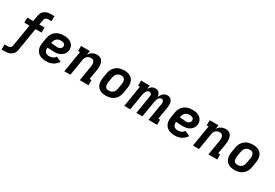

<svg xmlns="http://www.w3.org/2000/svg" viewBox="21 -1908 4719 3296"><g transform="rotate(30 2381.0 -260.0)"><path d="M-38 215 -37 114H28Q40 114 52 111.5Q64 109 74.5 101.5Q85 94 91 83Q97 72 99 60L171 -379H69V-480H188L207 -596Q211 -617 218.5 -637Q226 -657 240.5 -674Q255 -691 273.5 -703.5Q292 -716 313 -723Q334 -730 354 -732.5Q374 -735 395 -735H461V-634H396Q384 -634 372 -631.5Q360 -629 349 -621.5Q338 -614 332.5 -603Q327 -592 325 -580L308 -480H410V-379H291L216 76Q213 97 205 117Q197 137 182.5 154Q168 171 149.5 183.5Q131 196 110.5 203Q90 210 69.5 212.5Q49 215 28 215Z M725 8Q691 8 659 2.5Q627 -3 599.5 -16.5Q572 -30 551 -53Q530 -76 519 -105Q508 -134 507 -167Q506 -200 511 -233L528 -333Q532 -360 542 -387Q552 -414 569 -437.5Q586 -461 609.5 -479.5Q633 -498 660 -509Q687 -520 714.5 -524Q742 -528 769 -528Q797 -528 824 -524.5Q851 -521 876 -511Q901 -501 921 -485Q941 -469 954 -446.5Q967 -424 972 -397.5Q977 -371 972 -343Q969 -322 958.5 -301Q948 -280 932 -262.5Q916 -245 895.5 -232.5Q875 -220 853.5 -212.5Q832 -205 810 -202.5Q788 -200 766 -200Q749 -200 731.5 -201Q714 -202 696.5 -202.5Q679 -203 662 -204Q645 -205 627 -207Q624 -184 628 -162Q632 -140 645.5 -123.5Q659 -107 680.5 -100Q702 -93 725 -93Q742 -93 759 -96Q776 -99 792.5 -106.5Q809 -114 822.5 -126.5Q836 -139 846 -154L945 -108Q927 -80 902 -57Q877 -34 847.5 -19Q818 -4 786.5 2Q755 8 725 8ZM771 -296Q784 -296 798 -299.5Q812 -303 824 -311Q836 -319 844.5 -331.5Q853 -344 855 -358Q858 -374 851.5 -389Q845 -404 831.5 -412.5Q818 -421 802 -424Q786 -427 770 -427Q748 -427 725.5 -420.5Q703 -414 685.5 -398Q668 -382 658.5 -360Q649 -338 645 -317L644 -308Q653 -307 662 -306Q671 -305 680 -305Q691 -305 702.5 -304Q714 -303 725 -301Q736 -299 747.5 -297.5Q759 -296 771 -296Z M1081 0 1150 -419H1112V-520H1287L1274 -444Q1288 -464 1305 -480Q1322 -496 1342.5 -507Q1363 -518 1385 -523Q1407 -528 1429 -528Q1457 -528 1482 -519Q1507 -510 1523.5 -491Q1540 -472 1548.5 -447Q1557 -422 1560 -395.5Q1563 -369 1561 -341.5Q1559 -314 1554 -287L1523 -101H1561L1562 0H1387L1437 -303Q1439 -318 1440 -332.5Q1441 -347 1439 -361Q1437 -375 1431.5 -388Q1426 -401 1416.5 -410Q1407 -419 1393 -423Q1379 -427 1365 -427Q1345 -427 1325.5 -420.5Q1306 -414 1291 -400.5Q1276 -387 1267 -368Q1258 -349 1255 -330L1201 0Z M1906 8Q1874 8 1843.5 2Q1813 -4 1787 -18.5Q1761 -33 1742.5 -56.5Q1724 -80 1715.5 -109Q1707 -138 1706.5 -169.5Q1706 -201 1711 -233L1728 -333Q1732 -360 1742 -386.5Q1752 -413 1769 -436.5Q1786 -460 1809 -478.5Q1832 -497 1858.5 -508Q1885 -519 1912.5 -523.5Q1940 -528 1967 -528Q1999 -528 2029.5 -522Q2060 -516 2086 -501.5Q2112 -487 2131 -463.5Q2150 -440 2158.5 -411Q2167 -382 2167.5 -350.5Q2168 -319 2162 -287L2146 -187Q2141 -160 2131 -133.5Q2121 -107 2104.5 -83.5Q2088 -60 2065 -41.5Q2042 -23 2015.5 -12Q1989 -1 1961 3.5Q1933 8 1906 8ZM1907 -93Q1929 -93 1951 -100.5Q1973 -108 1990 -124Q2007 -140 2016 -161Q2025 -182 2028 -203L2045 -303Q2047 -318 2047.5 -333Q2048 -348 2045.5 -362.5Q2043 -377 2036.5 -389.5Q2030 -402 2019.5 -411Q2009 -420 1995 -423.5Q1981 -427 1966 -427Q1944 -427 1922.5 -419.5Q1901 -412 1884 -396Q1867 -380 1858 -359Q1849 -338 1845 -317L1829 -217Q1826 -202 1825.5 -187Q1825 -172 1827.5 -157.5Q1830 -143 1836.5 -130.5Q1843 -118 1853.5 -109Q1864 -100 1878 -96.5Q1892 -93 1907 -93Z M2269 0 2338 -419H2302V-520H2474L2462 -448Q2472 -465 2485 -480Q2498 -495 2513.5 -506.5Q2529 -518 2548 -523Q2567 -528 2585 -528Q2607 -528 2627 -520Q2647 -512 2660 -496.5Q2673 -481 2680 -460.5Q2687 -440 2688 -419Q2698 -440 2710.5 -460Q2723 -480 2740.5 -496Q2758 -512 2780.5 -520Q2803 -528 2825 -528Q2848 -528 2867.5 -520Q2887 -512 2900 -496.5Q2913 -481 2920 -461Q2927 -441 2929 -419.5Q2931 -398 2929 -376Q2927 -354 2924 -332L2885 -101H2921L2922 0H2750L2808 -351Q2810 -365 2809.5 -378.5Q2809 -392 2803 -403Q2797 -414 2785.5 -420.5Q2774 -427 2761 -427Q2749 -427 2737 -421Q2725 -415 2716.5 -405Q2708 -395 2702 -383.5Q2696 -372 2692 -360Q2688 -348 2685 -336Q2682 -324 2680 -312L2629 0H2509L2567 -351Q2569 -365 2569 -378.5Q2569 -392 2563 -403Q2557 -414 2545.5 -420.5Q2534 -427 2520 -427Q2508 -427 2496 -421Q2484 -415 2475.5 -405Q2467 -395 2461.5 -383.5Q2456 -372 2451.5 -360Q2447 -348 2444 -336Q2441 -324 2439 -312L2388 0Z M3275 8Q3241 8 3209 2.5Q3177 -3 3149.5 -16.5Q3122 -30 3101 -53Q3080 -76 3069 -105Q3058 -134 3057 -167Q3056 -200 3061 -233L3078 -333Q3082 -360 3092 -387Q3102 -414 3119 -437.5Q3136 -461 3159.5 -479.5Q3183 -498 3210 -509Q3237 -520 3264.5 -524Q3292 -528 3319 -528Q3347 -528 3374 -524.5Q3401 -521 3426 -511Q3451 -501 3471 -485Q3491 -469 3504 -446.5Q3517 -424 3522 -397.5Q3527 -371 3522 -343Q3519 -322 3508.5 -301Q3498 -280 3482 -262.5Q3466 -245 3445.5 -232.5Q3425 -220 3403.5 -212.5Q3382 -205 3360 -202.5Q3338 -200 3316 -200Q3299 -200 3281.5 -201Q3264 -202 3246.5 -202.5Q3229 -203 3212 -204Q3195 -205 3177 -207Q3174 -184 3178 -162Q3182 -140 3195.5 -123.5Q3209 -107 3230.5 -100Q3252 -93 3275 -93Q3292 -93 3309 -96Q3326 -99 3342.5 -106.5Q3359 -114 3372.5 -126.5Q3386 -139 3396 -154L3495 -108Q3477 -80 3452 -57Q3427 -34 3397.5 -19Q3368 -4 3336.5 2Q3305 8 3275 8ZM3321 -296Q3334 -296 3348 -299.5Q3362 -303 3374 -311Q3386 -319 3394.5 -331.5Q3403 -344 3405 -358Q3408 -374 3401.5 -389Q3395 -404 3381.5 -412.5Q3368 -421 3352 -424Q3336 -427 3320 -427Q3298 -427 3275.5 -420.5Q3253 -414 3235.5 -398Q3218 -382 3208.5 -360Q3199 -338 3195 -317L3194 -308Q3203 -307 3212 -306Q3221 -305 3230 -305Q3241 -305 3252.5 -304Q3264 -303 3275 -301Q3286 -299 3297.5 -297.5Q3309 -296 3321 -296Z M3631 0 3700 -419H3662V-520H3837L3824 -444Q3838 -464 3855 -480Q3872 -496 3892.5 -507Q3913 -518 3935 -523Q3957 -528 3979 -528Q4007 -528 4032 -519Q4057 -510 4073.5 -491Q4090 -472 4098.5 -447Q4107 -422 4110 -395.5Q4113 -369 4111 -341.5Q4109 -314 4104 -287L4073 -101H4111L4112 0H3937L3987 -303Q3989 -318 3990 -332.5Q3991 -347 3989 -361Q3987 -375 3981.5 -388Q3976 -401 3966.5 -410Q3957 -419 3943 -423Q3929 -427 3915 -427Q3895 -427 3875.5 -420.5Q3856 -414 3841 -400.5Q3826 -387 3817 -368Q3808 -349 3805 -330L3751 0Z M4456 8Q4424 8 4393.5 2Q4363 -4 4337 -18.5Q4311 -33 4292.5 -56.5Q4274 -80 4265.5 -109Q4257 -138 4256.5 -169.5Q4256 -201 4261 -233L4278 -333Q4282 -360 4292 -386.5Q4302 -413 4319 -436.5Q4336 -460 4359 -478.5Q4382 -497 4408.5 -508Q4435 -519 4462.5 -523.5Q4490 -528 4517 -528Q4549 -528 4579.5 -522Q4610 -516 4636 -501.5Q4662 -487 4681 -463.5Q4700 -440 4708.5 -411Q4717 -382 4717.5 -350.5Q4718 -319 4712 -287L4696 -187Q4691 -160 4681 -133.5Q4671 -107 4654.5 -83.5Q4638 -60 4615 -41.5Q4592 -23 4565.5 -12Q4539 -1 4511 3.5Q4483 8 4456 8ZM4457 -93Q4479 -93 4501 -100.5Q4523 -108 4540 -124Q4557 -140 4566 -161Q4575 -182 4578 -203L4595 -303Q4597 -318 4597.5 -333Q4598 -348 4595.5 -362.5Q4593 -377 4586.5 -389.5Q4580 -402 4569.5 -411Q4559 -420 4545 -423.5Q4531 -427 4516 -427Q4494 -427 4472.5 -419.5Q4451 -412 4434 -396Q4417 -380 4408 -359Q4399 -338 4395 -317L4379 -217Q4376 -202 4375.5 -187Q4375 -172 4377.5 -157.5Q4380 -143 4386.5 -130.5Q4393 -118 4403.5 -109Q4414 -100 4428 -96.5Q4442 -93 4457 -93Z"/></g></svg>

Font: Iosevka Etoile
Style: Bold Italic
Weight: 700
Italic angle: -9°
Designer: Belleve Invis
Foundry: Belleve Invis
Version: Version 28.1.0; ttfautohint (v1.8.4)